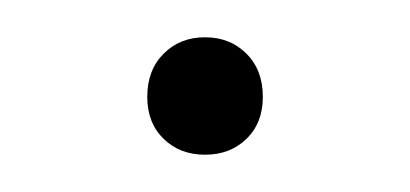

<svg xmlns="http://www.w3.org/2000/svg" viewBox="-20 -331 220 103"><path d="M90 -248Q76.5 -248 67.8 -256.5Q59 -265 59 -279Q59 -293.5 67.8 -302.2Q76.5 -311 90 -311Q103.5 -311 112.2 -302.2Q121 -293.5 121 -279Q121 -265 112.2 -256.5Q103.5 -248 90 -248Z"/></svg>

Font: Encode Sans Condensed Thin
Style: Regular
Weight: 100
Width: 3
Designer: Multiple Designers
Foundry: Impallari Type
Version: Version 3.000; ttfautohint (v1.8.3) -l 8 -r 50 -G 200 -x 14 